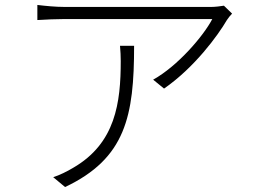

<svg xmlns="http://www.w3.org/2000/svg" viewBox="-20 -730 1040 776"><path d="M918 -675 885 -707C874 -705 849 -702 835 -702C770 -702 279 -702 240 -702C205 -702 164 -706 131 -710V-649C166 -651 205 -653 240 -653C278 -653 763 -653 838 -653C802 -584 698 -463 599 -408L643 -372C766 -457 861 -587 897 -649C903 -658 911 -668 918 -675ZM522 -545H465C467 -523 468 -503 468 -483C468 -315 447 -151 276 -52C253 -38 219 -21 195 -14L243 26C488 -90 522 -261 522 -545Z"/></svg>

Font: Noto Sans SC Light
Style: Regular
Weight: 300
Designer: Ryoko NISHIZUKA 西塚涼子 (kana, bopomofo & ideographs); Paul D. Hunt (Latin, Greek & Cyrillic); Sandoll Communications 산돌커뮤니
Foundry: Adobe
Version: Version 2.004;hotconv 1.0.118;makeotfexe 2.5.65603